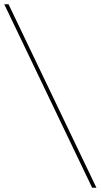

<svg xmlns="http://www.w3.org/2000/svg" viewBox="-20 -880 472 900"><path d="M0 -860H20L432 0H412Z"/></svg>

Font: Spartan MB
Style: Regular
Weight: 250
Designer: Matt Bailey
Foundry: Matt Bailey
Version: Version 1.000